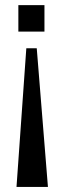

<svg xmlns="http://www.w3.org/2000/svg" viewBox="-20 -531 249 755"><path d="M124.5 -341.3 168.5 204.1H44.9L83.5 -341.3ZM154.8 -510.7V-406.7H52.2V-510.7Z"/></svg>

Font: Pontano Sans SemiBold
Style: Regular
Weight: 600
Designer: Vernon Adams
Foundry: Vernon Adams
Version: Version 2.001